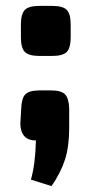

<svg xmlns="http://www.w3.org/2000/svg" viewBox="-20 -477 309 652"><path d="M114 -457H157Q193 -457 206.5 -443.5Q220 -430 220 -394V-350Q220 -314 206.5 -300.5Q193 -287 157 -287H114Q78 -287 64.5 -300.5Q51 -314 51 -350V-394Q51 -430 64.5 -443.5Q78 -457 114 -457ZM114 -170H153Q188 -170 201 -156.5Q214 -143 215 -107V-43Q215 21 200.5 65.5Q186 110 155 155L85 133Q100 81 102 0Q51 0 49 -56L52 -107Q53 -143 66 -156.5Q79 -170 114 -170Z"/></svg>

Font: Ezarion Extra Bold
Style: Regular
Weight: 800
Designer: Natanael Gama
Version: Version 1.001;PS 001.001;hotconv 1.0.70;makeotf.lib2.5.58329